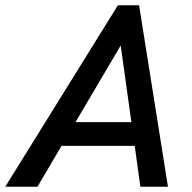

<svg xmlns="http://www.w3.org/2000/svg" viewBox="-61 -710 729 730"><path d="M472.7 0 451.2 -155.3H172.9L81.5 0H-41L387.2 -689.9H467.8L577.6 0ZM226.1 -245.6H438.5L397.9 -537.1Z"/></svg>

Font: HK Grotesk SmBold Legacy Italic
Style: Regular
Weight: 600
Italic angle: -13°
Designer: Alfredo Marco Pradil
Foundry: Hanken Design Co.
Version: Version 2.022;PS 002.022;hotconv 1.0.88;makeotf.lib2.5.64775